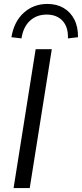

<svg xmlns="http://www.w3.org/2000/svg" viewBox="-20 -955 416 975"><path d="M49 0 161 -705H243L131 0ZM89 -760 38 -766Q51 -845 100.5 -890Q150 -935 221 -935Q268 -935 303 -914.5Q338 -894 357.5 -856Q377 -818 376 -766L325 -760Q327 -818 297.5 -849.5Q268 -881 217 -881Q166 -881 132 -849.5Q98 -818 89 -760Z"/></svg>

Font: Nunito Sans 12pt ExtraLight 12pt
Style: Italic
Weight: 400
Italic angle: -9°
Version: Version 3.101;gftools[0.9.27]